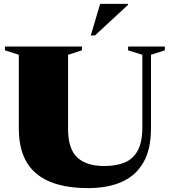

<svg xmlns="http://www.w3.org/2000/svg" viewBox="-20 -955 876 990"><path d="M714 -300V-672.5L640.5 -695.5V-715H830V-695.5L758.5 -672.5V-292.5Q758.5 -185 719.2 -117Q680 -49 607.5 -17Q535 15 434.5 15Q256.5 15 166.8 -60.5Q77 -136 77 -292.5V-672.5L5.5 -695.5V-715H402.5V-695.5L331 -672.5V-290.5Q331 -187 378.5 -143Q426 -99 517.5 -99Q579.5 -99 623.2 -117.2Q667 -135.5 690.5 -179.2Q714 -223 714 -300ZM448 -772 496.5 -935H640V-930L469.5 -772Z"/></svg>

Font: Newsreader Display ExtraBold
Style: Regular
Weight: 800
Designer: Hugues Gentile
Foundry: Production Type
Version: Version 1.001